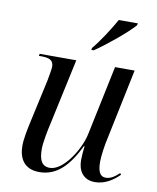

<svg xmlns="http://www.w3.org/2000/svg" viewBox="-85 -822 732 898"><g transform="rotate(10 280.5 -373.0)"><path d="M305 -605 304 -596H315C374 -636 463 -710 494 -746L497 -756H406C379 -708 340 -647 305 -605ZM427 10C476 10 515 -18 542 -45L537 -52C514 -31 496 -19 473 -19C446 -19 435 -43 435 -88C435 -116 443 -171 450 -200L520 -536H427L358 -207C343 -132 272 -19 208 -19C169 -19 156 -48 156 -100C156 -129 167 -187 176 -225L243 -536H69L67 -526H78C114 -526 137 -519 137 -487C137 -475 131 -445 127 -421L82 -216C74 -180 64 -132 64 -99C64 -40 90 9 163 9C246 9 301 -50 348 -147H351C348 -123 346 -97 346 -80C346 -30 371 10 427 10Z"/></g></svg>

Font: Noto Serif Display SemiCondensed
Style: Italic
Weight: 400
Width: 4
Italic angle: -12°
Designer: Monotype Design Team
Foundry: Monotype Imaging Inc.
Version: Version 2.009